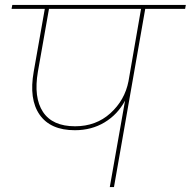

<svg xmlns="http://www.w3.org/2000/svg" viewBox="-20 -760 775 780"><path d="M285 -247Q370 -247 428.5 -300Q487 -353 502 -430L553 -724H179L134 -469Q116 -364 154.5 -305.5Q193 -247 285 -247ZM27 -724 30 -740H735L732 -724H570L443 0H426L488 -351Q458 -295 405 -263Q352 -231 284 -231Q185 -231 141 -294Q97 -357 117 -469L162 -724Z"/></svg>

Font: Poppins Thin
Style: Italic
Weight: 250
Italic angle: -10°
Designer: Ninad Kale (Devanagari), Jonny Pinhorn (Latin)
Foundry: Indian Type Foundry
Version: Version 3.200;PS 1.000;hotconv 16.6.54;makeotf.lib2.5.65590